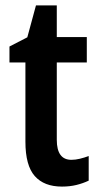

<svg xmlns="http://www.w3.org/2000/svg" viewBox="-20 -680 366 710"><path d="M244 -89Q259 -89 275.5 -93Q292 -97 308 -103V-12Q287 -2 262.5 4Q238 10 209 10Q143 10 108.5 -29Q74 -68 74 -156V-449H15V-508L81 -542L113 -660H190V-543H301V-449H190V-163Q190 -89 244 -89Z"/></svg>

Font: Noto Sans Thai Looped Condensed SemiBold
Style: Regular
Weight: 600
Width: 3
Designer: Sasikarn Vongin, Ben Mitchell
Foundry: The Fontpad Ltd
Version: Version 1.001; ttfautohint (v1.8.4.7-5d5b)